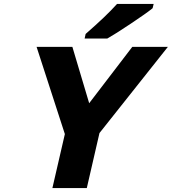

<svg xmlns="http://www.w3.org/2000/svg" viewBox="-20 -951 869 971"><path d="M346 -714 431 -429 649 -714H829L483 -278L419 0H245L308 -273L165 -714ZM752 -910 750 -908Q722 -885 641 -831Q560 -777 524 -757L522 -756H408L413 -779L415 -781Q517 -870 569 -928L572 -931H757Z"/></svg>

Font: Passageway
Style: BdIt
Weight: 700
Foundry: Ascender Corporation
Version: Version 1.11